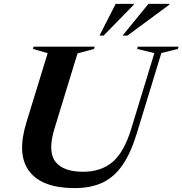

<svg xmlns="http://www.w3.org/2000/svg" viewBox="-20 -955 938 987"><path d="M260.5 -295.5Q224.5 -178 264 -125Q303.5 -72 408 -72Q499 -72 558.5 -122.2Q618 -172.5 655 -294L773.5 -682L685 -703.5L688 -715H898L894.5 -703.5L809.5 -682.5L683 -268.5Q652.5 -168.5 609.8 -106.5Q567 -44.5 506.8 -16.2Q446.5 12 363.5 12Q197 12 131 -73.8Q65 -159.5 115.5 -325L225 -681.5L149.5 -703.5L152.5 -715H467L463.5 -703.5L378.5 -680.5ZM610 -772 743 -935H851L850 -930.5L635 -772ZM491.5 -772 574.5 -935H668L667.5 -930.5L512.5 -772Z"/></svg>

Font: Newsreader 72pt SemiBold
Style: Italic
Weight: 600
Italic angle: -17°
Designer: Hugues Gentile
Foundry: Production Type
Version: Version 1.003; ttfautohint (v1.8.3)